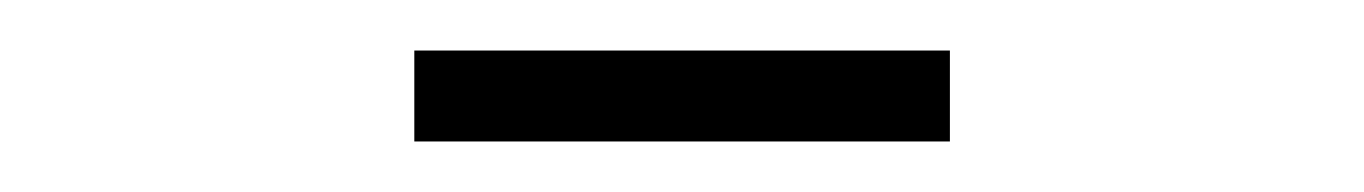

<svg xmlns="http://www.w3.org/2000/svg" viewBox="-20 -737 540 76"><path d="M356 -681H144V-717H356Z"/></svg>

Font: Tanohe Sans ExtraLight
Style: Regular
Weight: 250
Designer: Village Type and Design LLC & Cristiano Sobral
Foundry: Cooper Hewitt Smithsonian Design Museum
Version: Version 1.00;September 29, 2021;FontCreator 13.0.0.2655 64-b